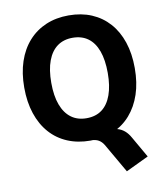

<svg xmlns="http://www.w3.org/2000/svg" viewBox="-99 -797 946 1098"><g transform="rotate(-10 374.0 -248.0)"><path d="M548 220 450 50Q438 30 420.5 20Q403 10 375 10L487 -33Q517 -33 539 -26.5Q561 -20 578.5 -5Q596 10 610 35L680 157ZM374 11Q301 11 241.5 -14Q182 -39 140 -86.5Q98 -134 75.5 -201.5Q53 -269 53 -353Q53 -437 75.5 -504Q98 -571 140.5 -618.5Q183 -666 242 -691Q301 -716 374 -716Q448 -716 507 -691Q566 -666 608 -619Q650 -572 672.5 -505Q695 -438 695 -354Q695 -269 672.5 -202Q650 -135 608 -87Q566 -39 507 -14Q448 11 374 11ZM374 -119Q428 -119 464 -146Q500 -173 519 -225.5Q538 -278 538 -353Q538 -429 519 -481Q500 -533 463.5 -559.5Q427 -586 374 -586Q322 -586 285.5 -559.5Q249 -533 229.5 -481Q210 -429 210 -353Q210 -277 229.5 -225Q249 -173 285.5 -146Q322 -119 374 -119Z"/></g></svg>

Font: Nunito Sans 10pt SemiCondensed ExtraBold
Style: Regular
Weight: 800
Width: 4
Designer: Vernon Adams
Foundry: Vernon Adams
Version: Version 3.101;gftools[0.9.27]